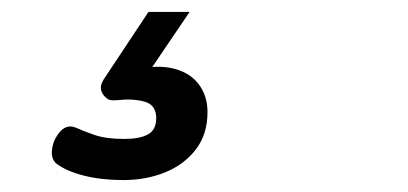

<svg xmlns="http://www.w3.org/2000/svg" viewBox="-20 -33 685 322"><path d="M187 269Q150 269 120.5 261.5Q91 254 74 241Q66 233 67 220.5Q68 208 73 199Q80 186 88.5 181.5Q97 177 107 181Q120 187 139 193.5Q158 200 189 200Q214 200 228 192.5Q242 185 242 165Q242 143 222.5 137.5Q203 132 176 135Q165 136 160.5 133Q156 130 152 124Q148 117 149.5 110.5Q151 104 156 97L229 -13H298L218 105L189 89Q233 75 264 80.5Q295 86 311.5 106Q328 126 328 155Q328 192 308.5 217.5Q289 243 257 256Q225 269 187 269Z"/></svg>

Font: Playwrite DK Loopet
Style: Regular
Weight: 400
Designer: Veronika Burian, José Scaglione
Foundry: TypeTogether
Version: Version 1.002